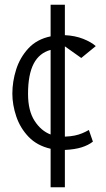

<svg xmlns="http://www.w3.org/2000/svg" viewBox="-20 -627 448 808"><path d="M193 161V-1Q136 -14 100.5 -51Q65 -88 48.5 -137Q32 -186 32 -233Q32 -284 48 -334.5Q64 -385 99.5 -423.5Q135 -462 193 -474V-607H253V-479Q296 -477 330 -463.5Q364 -450 383 -433L322 -383L253 -432V-52Q277 -53 294 -56.5Q311 -60 325.5 -66Q340 -72 354 -80L371 -31Q352 -16 323.5 -7Q295 2 253 4V161ZM193 -61V-417Q145 -404 121.5 -358.5Q98 -313 98 -232Q98 -161 125.5 -118.5Q153 -76 193 -61Z"/></svg>

Font: Kreon Light
Style: Regular
Weight: 300
Designer: Julia Petretta
Foundry: Julia Petretta and Eli Heuer
Version: Version 2.002